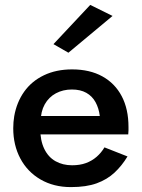

<svg xmlns="http://www.w3.org/2000/svg" viewBox="-20 -753 579 783"><path d="M99 -205H503Q504 -214 504 -221.5Q504 -229 504 -235Q504 -308 476.5 -360.5Q449 -413 397.5 -441.5Q346 -470 274 -470Q209 -470 159 -446Q109 -422 78.5 -379Q48 -336 38 -279Q36 -267 35 -255Q34 -243 34 -230Q34 -161 63 -106.5Q92 -52 145.5 -21Q199 10 269 10Q332 10 374.5 -5.5Q417 -21 447 -49Q477 -77 500 -115L406 -152Q393 -130 374 -113.5Q355 -97 330.5 -88Q306 -79 274 -79Q236 -79 206.5 -95.5Q177 -112 160.5 -146Q144 -180 144 -230L146 -258Q146 -298 162.5 -327.5Q179 -357 208 -372.5Q237 -388 273 -388Q308 -388 332 -374.5Q356 -361 369.5 -336.5Q383 -312 387 -280H99ZM439 -688 348 -733 198 -573 259 -538Z"/></svg>

Font: Jost Medium
Style: Regular
Weight: 500
Version: Version 3.710